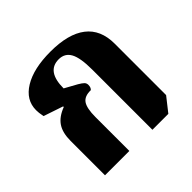

<svg xmlns="http://www.w3.org/2000/svg" viewBox="-146 -704 853 853"><g transform="rotate(-45 280.5 -277.0)"><path d="M352 6V-372Q352 -446 334.5 -478Q317 -510 279 -510Q203 -510 203 -403L261 -371Q278 -361 285 -354Q292 -347 292 -336Q292 -320 283 -312Q244 -313 228.5 -290.5Q213 -268 213 -213V0H60V-216Q60 -267 80 -297Q100 -327 145 -344V-348L53 -379Q50 -394 49 -403.5Q48 -413 48 -421Q48 -485 109.5 -522.5Q171 -560 277 -560Q389 -560 446.5 -515.5Q504 -471 504 -383V-60L452 6Z"/></g></svg>

Font: Noto Serif Thai Condensed ExtraBold
Style: Regular
Weight: 800
Width: 3
Designer: Monotype Design Team
Foundry: Monotype Imaging Inc.
Version: Version 2.002; ttfautohint (v1.8.4.7-5d5b)